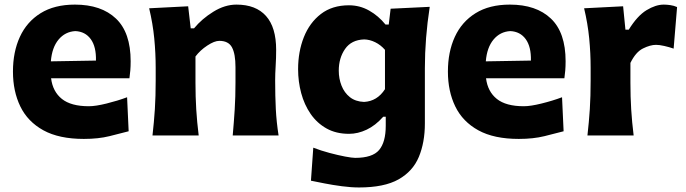

<svg xmlns="http://www.w3.org/2000/svg" viewBox="-20 -597 3021 846"><path d="M349.6 15.1Q240.2 15.1 171.1 -22.9Q102.1 -61 69.6 -127.9Q37.1 -194.8 37.1 -281.7Q37.1 -368.2 67.6 -434.6Q98.1 -501 158.9 -538.8Q219.7 -576.7 310.1 -576.7Q426.3 -576.7 491 -515.1Q555.7 -453.6 555.7 -327.1Q555.7 -304.7 554.2 -286.9Q552.7 -269 550.3 -252H205.1Q212.4 -193.4 252.7 -161.1Q293 -128.9 371.6 -128.9Q401.4 -128.9 449.7 -140.9Q498 -152.8 540 -168.5L546.9 -18.6Q511.7 -9.3 462.6 2.9Q413.6 15.1 349.6 15.1ZM402.8 -330.1Q404.3 -391.1 379.9 -424.6Q355.5 -458 312 -460Q267.1 -457.5 238 -422.6Q209 -387.7 204.1 -326.7Z M651.9 0Q658.7 -59.6 662.4 -116.2Q666 -172.9 666 -242.2V-298.3Q666 -362.3 659.7 -427.7Q653.3 -493.2 637.2 -560.5L809.1 -569.3L820.3 -472.2H835Q869.6 -514.2 920.2 -545.4Q970.7 -576.7 1022 -576.7Q1107.4 -576.7 1152.1 -526.6Q1196.8 -476.6 1196.8 -377.4Q1196.8 -340.8 1194.6 -306.2Q1192.4 -271.5 1192.4 -242.2Q1192.4 -172.9 1195.3 -116.2Q1198.2 -59.6 1207.5 0H1005.4Q1010.7 -59.6 1014.2 -115Q1017.6 -170.4 1017.6 -232.9V-301.3Q1017.6 -359.4 1002.2 -388.2Q986.8 -417 946.3 -417Q924.8 -417 893.3 -396.2Q861.8 -375.5 841.3 -348.1V-232.9Q841.3 -170.4 844.7 -115Q848.1 -59.6 855.5 0Z M1562 229Q1526.9 229 1486.6 223.6Q1446.3 218.3 1410.2 211.2Q1374 204.1 1350.1 199.2L1360.4 53.7Q1394.5 66.9 1432.1 76.9Q1469.7 86.9 1500.7 92.8Q1531.7 98.6 1544.9 98.6Q1621.1 98.6 1650.4 64Q1679.7 29.3 1679.7 -43V-82.5H1668.5Q1634.3 -43.9 1595.5 -25.6Q1556.6 -7.3 1518.1 -7.3Q1460.9 -7.3 1418.7 -31Q1376.5 -54.7 1348.6 -95.2Q1320.8 -135.7 1307.1 -186.8Q1293.5 -237.8 1293.5 -292Q1293.5 -369.1 1318.8 -433.1Q1344.2 -497.1 1394 -535.4Q1443.8 -573.7 1517.6 -573.7Q1565.4 -573.7 1606.4 -550.5Q1647.5 -527.3 1678.7 -488.8H1692.9L1701.2 -558.6L1873.5 -566.9Q1852.1 -427.7 1852.1 -297.4V-53.2Q1852.1 30.3 1825.7 94Q1799.3 157.7 1736.1 193.4Q1672.9 229 1562 229ZM1584 -147.9Q1642.1 -150.9 1676.3 -204.1V-377.4Q1657.7 -398.9 1633.3 -410.9Q1608.9 -422.9 1584.5 -423.3Q1528.3 -421.4 1500.5 -381.3Q1472.7 -341.3 1472.7 -285.6Q1472.7 -250.5 1484.9 -219.5Q1497.1 -188.5 1521.7 -168.9Q1546.4 -149.4 1584 -147.9Z M2266.1 15.1Q2156.7 15.1 2087.6 -22.9Q2018.6 -61 1986.1 -127.9Q1953.6 -194.8 1953.6 -281.7Q1953.6 -368.2 1984.1 -434.6Q2014.6 -501 2075.4 -538.8Q2136.2 -576.7 2226.6 -576.7Q2342.8 -576.7 2407.5 -515.1Q2472.2 -453.6 2472.2 -327.1Q2472.2 -304.7 2470.7 -286.9Q2469.2 -269 2466.8 -252H2121.6Q2128.9 -193.4 2169.2 -161.1Q2209.5 -128.9 2288.1 -128.9Q2317.9 -128.9 2366.2 -140.9Q2414.6 -152.8 2456.5 -168.5L2463.4 -18.6Q2428.2 -9.3 2379.2 2.9Q2330.1 15.1 2266.1 15.1ZM2319.3 -330.1Q2320.8 -391.1 2296.4 -424.6Q2272 -458 2228.5 -460Q2183.6 -457.5 2154.5 -422.6Q2125.5 -387.7 2120.6 -326.7Z M2568.4 0Q2575.2 -59.6 2578.9 -116.2Q2582.5 -172.9 2582.5 -242.2V-298.3Q2582.5 -362.3 2576.2 -427.7Q2569.8 -493.2 2553.7 -560.5L2725.6 -569.3L2735.8 -466.3H2750.5Q2788.1 -527.3 2828.6 -552Q2869.1 -576.7 2904.8 -576.7Q2917.5 -576.7 2933.3 -574.5Q2949.2 -572.3 2963.4 -565.9L2948.2 -382.8Q2928.7 -389.6 2907 -394.5Q2885.3 -399.4 2870.6 -399.4Q2845.2 -399.4 2813.2 -383.5Q2781.2 -367.7 2757.8 -319.8V-232.9Q2757.8 -170.4 2761.2 -115Q2764.6 -59.6 2772 0Z"/></svg>

Font: Pinar-DS1-FD Bold
Style: Regular
Weight: 700
Designer: Amin Abedi
Version: Version 2.000